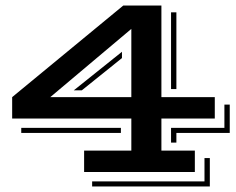

<svg xmlns="http://www.w3.org/2000/svg" viewBox="-20 -628 863 701"><path d="M24.4 -273.4 430.2 -607.9H569.3V-273.4H764.2V-195.3H569.3V-78.1H691.4V0H287.1V-78.1H459.5V-195.3H24.4ZM604.5 -583H624V-302.7H604.5ZM459.5 -273.4V-522.5L163.6 -273.4ZM425.3 -439V-416L278.8 -298.3H249.5ZM604.5 -161.1H799.3V-246.1H818.8V-142.6H624V-107.4H604.5ZM57.6 -161.1H421.4V-142.6H57.6ZM726.6 34.2V-50.8H746.1V52.7H316.4V34.2Z"/></svg>

Font: Vast Shadow
Style: Regular
Weight: 400
Designer: Nicole Fally
Foundry: Nicole Fally
Version: Version 1.002